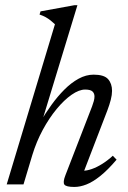

<svg xmlns="http://www.w3.org/2000/svg" viewBox="-20 -730 506 760"><path d="M108 -116.5 73 0H6.5L197.5 -634Q188.5 -642.5 180 -649.2Q171.5 -656 161.2 -661.8Q151 -667.5 136.5 -672.5L140.5 -685L275 -709.5H286.5L144.5 -243.5L138 -244.5Q159 -280.5 183.5 -314.5Q208 -348.5 235 -375.5Q262 -402.5 291.2 -418.5Q320.5 -434.5 350.5 -434.5Q392 -434.5 407.8 -416.8Q423.5 -399 423.5 -370.5Q423.5 -354.5 418.5 -335Q413.5 -315.5 405 -293L306 -35.5L307 -54Q323.5 -54 343.5 -61Q363.5 -68 385 -81.5Q406.5 -95 426.5 -113.5L441.5 -98Q406.5 -57 376.8 -33.2Q347 -9.5 322 0.2Q297 10 274.5 10Q242 10 235 0.8Q228 -8.5 239 -36.5L344.5 -309Q348.5 -319.5 351.2 -329.5Q354 -339.5 354 -348Q354 -360.5 346 -368Q338 -375.5 317 -375.5Q293 -375.5 263.5 -355Q234 -334.5 204.2 -298.5Q174.5 -262.5 149.2 -215.8Q124 -169 108 -116.5Z"/></svg>

Font: Newsreader 16pt
Style: Italic
Weight: 400
Italic angle: -17°
Designer: Hugues Gentile
Foundry: Production Type
Version: Version 1.003